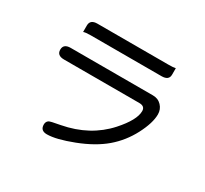

<svg xmlns="http://www.w3.org/2000/svg" viewBox="-155 -947 1310 1229"><g transform="rotate(30 500.0 -332.5)"><path d="M118.2 -455.1Q118.2 -498 170.9 -498H778.3Q817.4 -498 842.3 -471.7Q867.2 -445.3 867.2 -408.2Q867.2 -344.7 820.3 -254.4Q773.4 -164.1 697.8 -99.6Q622.1 -35.2 502 11.2Q381.8 57.6 314.5 57.6Q266.6 57.6 266.6 12.7Q266.6 -7.8 281.2 -18.6Q289.1 -25.4 362.3 -38.1Q558.6 -75.2 678.7 -209Q769.5 -310.5 769.5 -376Q769.5 -412.1 727.5 -412.1H170.9Q118.2 -412.1 118.2 -455.1ZM764.6 -717.8Q802.7 -717.8 818.4 -721.7Q818.4 -717.8 818.4 -673.8Q818.4 -631.8 764.6 -631.8H241.2Q204.1 -631.8 188.5 -626Q188.5 -631.8 188.5 -673.8Q188.5 -717.8 241.2 -717.8H764.6Z"/></g></svg>

Font: YuPearl-Regular
Style: Regular
Weight: 400
Designer: Max Yao
Foundry: Max-Everyday
Version: Version 1.011; ttfautohint (v1.8.3)